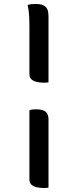

<svg xmlns="http://www.w3.org/2000/svg" viewBox="-20 -784 390 966"><path d="M119 -759Q129 -762 137.5 -763Q146 -764 157 -764Q179 -764 190.5 -760.5Q202 -757 209 -750Q218 -741 221 -729.5Q224 -718 224 -700V-370Q220 -369 214.5 -368.5Q209 -368 203 -368Q168 -368 148 -378Q128 -388 128 -410V-650Q128 -679 126.5 -706Q125 -733 119 -759ZM128 -229Q134 -232 143 -233Q152 -234 161 -234Q196 -234 210 -221.5Q224 -209 224 -183V160Q220 161 214.5 161.5Q209 162 203 162Q179 162 162.5 157.5Q146 153 137 144Q128 135 128 120Z"/></svg>

Font: Code D Ace
Style: Regular
Weight: 400
Version: Version 1.085; ttfautohint (v1.8.4.7-5d5b);Nerd Fonts 3.0.2